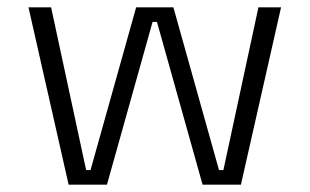

<svg xmlns="http://www.w3.org/2000/svg" viewBox="-20 -506 848 526"><path d="M168 0 58 -486H120L216 -40H228L353 -486H455L580 -40H592L688 -486H750L640 0H535L410 -446H398L273 0Z"/></svg>

Font: Space Grotesk Light Light
Style: Regular
Weight: 300
Version: Version 2.000